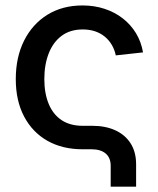

<svg xmlns="http://www.w3.org/2000/svg" viewBox="-20 -559 592 719"><path d="M394.5 140.1V62Q394.5 31.7 375.7 15.9Q356.9 0 322.8 0H289.1Q213.9 0 157.7 -31.7Q101.6 -63.5 70.3 -122.6Q39.1 -181.6 39.1 -262.7Q39.1 -344.7 70.3 -407Q101.6 -469.2 157.7 -503.9Q213.9 -538.6 289.1 -538.6Q333.5 -538.6 371.8 -525.9Q410.2 -513.2 439.9 -490Q469.7 -466.8 489.3 -434.6Q508.8 -402.3 515.6 -362.8L413.6 -351.6Q409.2 -373 398.7 -390.9Q388.2 -408.7 372.6 -421.6Q356.9 -434.6 336.2 -441.7Q315.4 -448.7 289.6 -448.7Q242.7 -448.7 210.7 -424.8Q178.7 -400.9 162.4 -358.9Q146 -316.9 146 -262.7Q146 -209.5 162.4 -169.9Q178.7 -130.4 210.7 -109.1Q242.7 -87.9 289.6 -87.9H326.2Q375 -87.9 411.9 -71Q448.7 -54.2 469.2 -22Q489.7 10.3 489.7 56.2V140.1Z"/></svg>

Font: Inter 24pt Medium
Style: Regular
Weight: 500
Designer: Rasmus Andersson
Foundry: rsms
Version: Version 4.001;git-66647c0bb